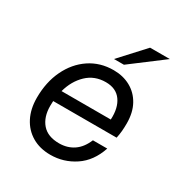

<svg xmlns="http://www.w3.org/2000/svg" viewBox="-175 -871 969 1020"><g transform="rotate(30 309.0 -361.0)"><path d="M523 -162Q493 -72 425.5 -27Q358 18 277 18Q212 18 164 -10.5Q116 -39 90 -90Q64 -141 64 -209Q64 -305 100 -380Q136 -455 199.5 -497.5Q263 -540 345 -540Q403 -540 448.5 -515Q494 -490 520 -443Q546 -396 546 -329Q546 -304 544 -282Q542 -260 537 -237H148Q147 -222 147 -207Q147 -139 182 -98.5Q217 -58 287 -58Q337 -58 375 -83.5Q413 -109 435 -162ZM341 -464Q272 -464 225.5 -419.5Q179 -375 160 -305H462Q466 -378 435 -421Q404 -464 341 -464ZM316 -592 452 -740H573L377 -592Z"/></g></svg>

Font: Fragment Mono
Style: Italic
Weight: 400
Italic angle: -12°
Designer: Wei Huang based on Nimbus Sans by URW Studio, based on Helvetica by Max Miedinger.
Foundry: Wei Huang
Version: Version 1.011; ttfautohint (v1.8.4.7-5d5b)